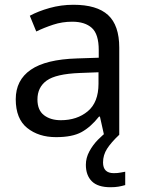

<svg xmlns="http://www.w3.org/2000/svg" viewBox="-20 -565 601 805"><path d="M288 -545Q386 -545 433 -502Q480 -459 480 -365V0H416L399 -76H395Q360 -32 321.5 -11Q283 10 215 10Q142 10 94 -28.5Q46 -67 46 -149Q46 -229 109 -272.5Q172 -316 303 -320L394 -323V-355Q394 -422 365 -448Q336 -474 283 -474Q241 -474 203 -461.5Q165 -449 132 -433L105 -499Q140 -518 188 -531.5Q236 -545 288 -545ZM314 -259Q214 -255 175.5 -227Q137 -199 137 -148Q137 -103 164.5 -82Q192 -61 235 -61Q303 -61 348 -98.5Q393 -136 393 -214V-262ZM412 116Q412 161 457 161Q474 161 485.5 158.5Q497 156 505 155V211Q491 215 477 217.5Q463 220 443 220Q390 220 365 195Q340 170 340 126Q340 97 354.5 70Q369 43 390.5 21Q412 -1 432 -15L480 0Q446 32 429 58.5Q412 85 412 116Z"/></svg>

Font: Noto Sans Myanmar UI
Style: Regular
Weight: 400
Designer: Monotype Design Team
Foundry: Monotype Imaging Inc.
Version: Version 2.103; ttfautohint (v1.8.4.7-5d5b)